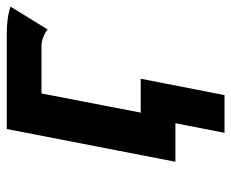

<svg xmlns="http://www.w3.org/2000/svg" viewBox="-78 -460 683 567"><g transform="rotate(-90 263.5 -176.5)"><path d="M166 -498H446.3Q496.6 -498 527.3 -486.8L460 -377.4Q450.7 -385.3 436.8 -390.4Q422.9 -395.5 412.6 -395.5H271L214.4 -102.5H314.5L266.1 145H154.8L183.1 0H69.3Z"/></g></svg>

Font: Fantasque Sans Mono
Style: Bold Italic
Weight: 700
Italic angle: -11°
Monospace: yes
Designer: Jany Belluz
Version: Version 1.7.1